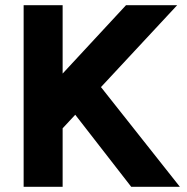

<svg xmlns="http://www.w3.org/2000/svg" viewBox="-20 -720 722 740"><path d="M148.4 -357.7 465.7 -700H662.9L159.8 -159.3ZM71.1 -700H221.4V0H71.1ZM209.2 -356 320.4 -445.9 673.3 0H485.8Z"/></svg>

Font: Oak Sans Light
Style: Regular
Weight: 400
Designer: Erik Kennedy, Walven
Foundry: Erik Kennedy, Walven
Version: Version 1.100;Glyphs 3.1.2 (3151)